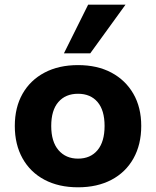

<svg xmlns="http://www.w3.org/2000/svg" viewBox="-20 -786 663 817"><path d="M312 11Q230 11 169.5 -21Q109 -53 76 -112Q43 -171 43 -250Q43 -329 76 -387Q109 -445 169.5 -477Q230 -509 312 -509Q394 -509 454 -477Q514 -445 547.5 -387Q581 -329 581 -250Q581 -171 548 -112Q515 -53 454.5 -21Q394 11 312 11ZM312 -111Q365 -111 395 -147Q425 -183 425 -250Q425 -317 395 -352Q365 -387 312 -387Q259 -387 228.5 -352Q198 -317 198 -250Q198 -183 229 -147Q260 -111 312 -111ZM252 -559 355 -766H514L364 -559Z"/></svg>

Font: Nunito Sans 9pt ExtraBold
Style: Regular
Weight: 800
Version: Version 3.101;gftools[0.9.27]